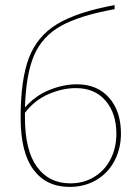

<svg xmlns="http://www.w3.org/2000/svg" viewBox="-20 -731 543 754"><path d="M455 -207Q455 -148 430 -100Q405 -52 359 -24.5Q313 3 253 3Q162 3 111.5 -64.5Q61 -132 61 -269Q61 -418 93.5 -503.5Q126 -589 204.5 -636.5Q283 -684 430 -711V-695Q292 -670 219 -629Q146 -588 114 -514Q82 -440 78 -309Q118 -355 173.5 -377.5Q229 -400 282 -400Q362 -400 408.5 -347Q455 -294 455 -207ZM437 -206Q437 -286 394.5 -335.5Q352 -385 278 -385Q226 -385 171 -361.5Q116 -338 78 -288V-269Q78 -141 125 -76Q172 -11 256 -11Q309 -11 350.5 -36.5Q392 -62 414.5 -106.5Q437 -151 437 -206Z"/></svg>

Font: Ysabeau Thin
Style: Regular
Weight: 200
Designer: Christian Thalmann (Catharsis Fonts)
Version: Version 0.003